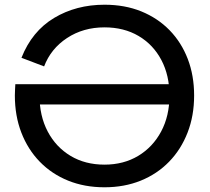

<svg xmlns="http://www.w3.org/2000/svg" viewBox="-20 -783 891 814"><path d="M728 -426V-340H52.5L45 -426ZM423 -763Q509 -763 578.8 -734.8Q648.5 -706.5 698.8 -655Q749 -603.5 776 -533.2Q803 -463 803 -378Q803 -292 775.2 -220.8Q747.5 -149.5 697 -97.5Q646.5 -45.5 576.8 -17.2Q507 11 423 11Q338.5 11 268.8 -17.2Q199 -45.5 148.5 -97.5Q98 -149.5 70.5 -220.8Q43 -292 43 -378Q43 -391 43.8 -403.5Q44.5 -416 45 -426L147.5 -415.5Q147.5 -405.5 147.5 -396.5Q147.5 -387.5 147.5 -378Q147.5 -291.5 182.2 -225.5Q217 -159.5 279 -122.2Q341 -85 423 -85Q504 -85 566 -122.2Q628 -159.5 663.2 -225.5Q698.5 -291.5 698.5 -378Q698.5 -463.5 664 -528.8Q629.5 -594 567.5 -630.5Q505.5 -667 423 -667Q333 -667 264.2 -621.8Q195.5 -576.5 167 -501.5L71 -538Q115.5 -650.5 209.2 -706.8Q303 -763 423 -763Z"/></svg>

Font: Hepta Slab ExtraLight Medium
Style: Regular
Weight: 500
Version: Version 1.100